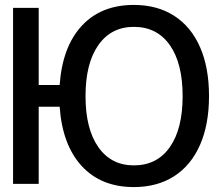

<svg xmlns="http://www.w3.org/2000/svg" viewBox="-20 -746 891 779"><path d="M33 0V-714H137V-401H222Q233 -556 311.5 -641Q390 -726 523 -726Q618 -726 686.5 -682Q755 -638 791.5 -555Q828 -472 828 -356Q828 -241 791.5 -158Q755 -75 686.5 -31Q618 13 523 13Q390 13 311.5 -72.5Q233 -158 222 -313H137V0ZM523 -75Q617 -75 669 -149Q721 -223 721 -356Q721 -489 669 -563Q617 -637 523 -637Q431 -637 379 -563Q327 -489 327 -356Q327 -223 379 -149Q431 -75 523 -75Z"/></svg>

Font: Non Bureau
Style: Regular
Weight: 400
Designer: Jona Saucedo
Foundry: Non Foundry
Version: Version 1.000; ttfautohint (v1.8.4)